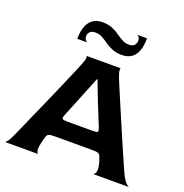

<svg xmlns="http://www.w3.org/2000/svg" viewBox="-141 -932 1016 1059"><g transform="rotate(20 367.0 -402.5)"><path d="M1 0Q6 0 16.5 -14Q27 -28 41 -61Q48 -76 64 -112.5Q80 -149 101.5 -197.5Q123 -246 146.5 -299Q170 -352 191 -401Q212 -450 228 -487Q244 -524 250 -540Q264 -572 265 -586Q266 -600 261 -600H464Q460 -600 461 -586.5Q462 -573 475 -540Q482 -524 497 -487.5Q512 -451 533 -402.5Q554 -354 576.5 -301Q599 -248 620 -199.5Q641 -151 657.5 -114Q674 -77 681 -61Q697 -28 710.5 -14Q724 0 731 0H518Q527 -1 533 -15.5Q539 -30 532 -61Q530 -68 528 -76Q526 -84 522 -93Q518 -107 512.5 -113.5Q507 -120 496 -121.5Q485 -123 462 -123H262Q238 -123 225.5 -121.5Q213 -120 208 -114Q203 -108 199 -94Q197 -86 195 -77Q193 -68 191 -61Q184 -29 187.5 -15Q191 -1 197 0ZM288 -223H433Q462 -223 465 -228Q468 -233 462 -250Q449 -282 435 -316.5Q421 -351 407.5 -385Q394 -419 382.5 -449Q371 -479 363 -500H361Q345 -461 327.5 -417.5Q310 -374 295 -337Q280 -300 270.5 -276.5Q261 -253 261 -253Q254 -237 256.5 -230Q259 -223 288 -223ZM182 -671Q182 -711 192.5 -741Q203 -771 225.5 -788Q248 -805 282 -805Q316 -805 340 -795Q364 -785 383 -771.5Q402 -758 420 -748Q438 -738 461 -738Q482 -738 492 -749Q502 -760 502 -777Q502 -789 496.5 -796Q491 -803 485 -805H543Q543 -763 532.5 -733Q522 -703 499.5 -687Q477 -671 442 -671Q409 -671 385.5 -681Q362 -691 343 -704.5Q324 -718 306 -728Q288 -738 265 -738Q244 -738 233.5 -727.5Q223 -717 223 -702Q223 -690 228.5 -682Q234 -674 240 -671Z"/></g></svg>

Font: Red Rose SemiBold
Style: Regular
Weight: 600
Designer: Jaikishan Patel
Version: Version 2.000